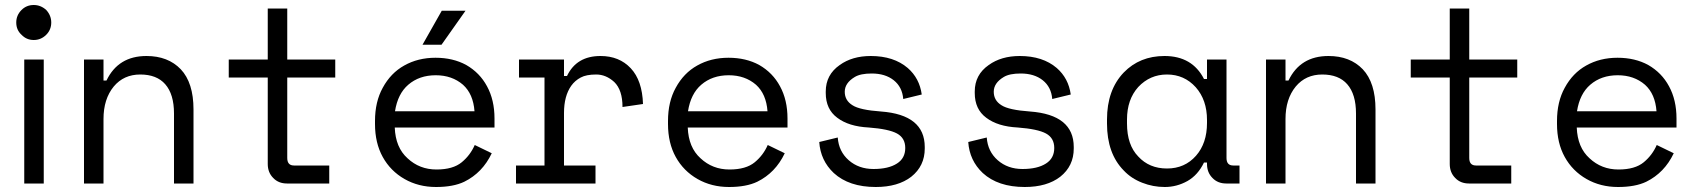

<svg xmlns="http://www.w3.org/2000/svg" viewBox="-20 -734 6765 768"><path d="M45 -644Q45 -673 66 -694Q86 -714 115 -714Q143 -714 165 -694Q185 -672 185 -644Q185 -615 165 -595Q144 -574 115 -574Q86 -574 66 -595Q45 -614 45 -644ZM77 0V-72V-424V-496H155V-72V0Z M394 -258V0H316V-496H394V-412H406Q453 -510 566 -510Q652 -510 703 -457Q754 -403 754 -296V0H676V-280Q676 -357 641 -397Q607 -436 541 -436Q475 -436 435 -388Q394 -338 394 -258Z M895 -424V-496H1051V-700H1129V-496H1321V-424H1129V-102Q1129 -72 1156 -72H1297V0H1128Q1094 0 1073 -22Q1051 -44 1051 -78V-424Z M1837 -7Q1793 14 1724 14Q1654 14 1598 -18Q1542 -50 1511 -106Q1480 -162 1480 -238V-250Q1480 -327 1511 -383Q1543 -442 1597 -472Q1652 -503 1722 -503Q1792 -503 1845 -474Q1899 -443 1928 -389Q1958 -334 1958 -260V-224H1559Q1562 -144 1610 -101Q1658 -56 1726 -56Q1792 -56 1827 -85Q1861 -113 1879 -154L1947 -121Q1910 -43 1837 -7ZM1560 -289H1878Q1873 -358 1832 -395Q1788 -433 1723 -433Q1657 -433 1613 -395Q1571 -359 1560 -289ZM1746 -555H1670L1747 -691H1842Z M2236 -430H2248Q2286 -510 2382 -510Q2457 -510 2503 -461Q2549 -412 2552 -318L2470 -306Q2470 -374 2437 -406Q2404 -436 2365 -436Q2325 -436 2303 -424Q2280 -412 2265 -391Q2236 -350 2236 -282V-72H2362V0H2044V-72H2158V-424H2056V-496H2236Z M3009 -7Q2965 14 2896 14Q2826 14 2770 -18Q2714 -50 2683 -106Q2652 -162 2652 -238V-250Q2652 -327 2683 -383Q2715 -442 2769 -472Q2824 -503 2894 -503Q2964 -503 3017 -474Q3071 -443 3100 -389Q3130 -334 3130 -260V-224H2731Q2734 -144 2782 -101Q2830 -56 2898 -56Q2964 -56 2999 -85Q3033 -113 3051 -154L3119 -121Q3082 -43 3009 -7ZM2732 -289H3050Q3045 -358 3004 -395Q2960 -433 2895 -433Q2829 -433 2785 -395Q2743 -359 2732 -289Z M3390 -313Q3419 -294 3504 -288Q3679 -275 3679 -146V-140Q3679 -70 3625 -27Q3572 14 3483 14Q3376 14 3315 -42Q3262 -92 3257 -166L3331 -184Q3335 -128 3375 -93Q3415 -58 3474 -58Q3534 -58 3568 -80Q3601 -101 3601 -142Q3601 -182 3568 -200Q3535 -218 3455 -224Q3375 -228 3329 -263Q3283 -297 3283 -362V-368Q3283 -435 3339 -474Q3389 -510 3463 -510Q3555 -510 3611 -462Q3658 -421 3667 -356L3593 -338Q3589 -386 3555 -413Q3521 -440 3467 -440Q3422 -440 3399 -426Q3359 -402 3359 -367Q3359 -332 3390 -313Z M3986 -313Q4015 -294 4100 -288Q4275 -275 4275 -146V-140Q4275 -70 4221 -27Q4168 14 4079 14Q3972 14 3911 -42Q3858 -92 3853 -166L3927 -184Q3931 -128 3971 -93Q4011 -58 4070 -58Q4130 -58 4164 -80Q4197 -101 4197 -142Q4197 -182 4164 -200Q4131 -218 4051 -224Q3971 -228 3925 -263Q3879 -297 3879 -362V-368Q3879 -435 3935 -474Q3985 -510 4059 -510Q4151 -510 4207 -462Q4254 -421 4263 -356L4189 -338Q4185 -386 4151 -413Q4117 -440 4063 -440Q4018 -440 3995 -426Q3955 -402 3955 -367Q3955 -332 3986 -313Z M4638 -510Q4749 -510 4796 -418H4808V-496H4886V-102Q4886 -72 4913 -72H4938V0H4885Q4851 0 4830 -22Q4808 -44 4808 -78V-84H4796Q4772 -34 4730 -10Q4687 14 4639 14Q4592 14 4549 -3Q4505 -20 4475 -52Q4408 -120 4408 -240V-256Q4408 -374 4475 -444Q4539 -510 4638 -510ZM4808 -242V-254Q4808 -334 4763 -385Q4717 -436 4648 -436Q4580 -436 4533 -386Q4488 -336 4488 -256V-240Q4488 -154 4533 -108Q4577 -60 4648 -60Q4719 -60 4764 -111Q4808 -161 4808 -242Z M5122 -258V0H5044V-496H5122V-412H5134Q5181 -510 5294 -510Q5380 -510 5431 -457Q5482 -403 5482 -296V0H5404V-280Q5404 -357 5369 -397Q5335 -436 5269 -436Q5203 -436 5163 -388Q5122 -338 5122 -258Z M5623 -424V-496H5779V-700H5857V-496H6049V-424H5857V-102Q5857 -72 5884 -72H6025V0H5856Q5822 0 5801 -22Q5779 -44 5779 -78V-424Z M6565 -7Q6521 14 6452 14Q6382 14 6326 -18Q6270 -50 6239 -106Q6208 -162 6208 -238V-250Q6208 -327 6239 -383Q6271 -442 6325 -472Q6380 -503 6450 -503Q6520 -503 6573 -474Q6627 -443 6656 -389Q6686 -334 6686 -260V-224H6287Q6290 -144 6338 -101Q6386 -56 6454 -56Q6520 -56 6555 -85Q6589 -113 6607 -154L6675 -121Q6638 -43 6565 -7ZM6288 -289H6606Q6601 -358 6560 -395Q6516 -433 6451 -433Q6385 -433 6341 -395Q6299 -359 6288 -289Z"/></svg>

Font: Rilu
Style: Regular
Weight: 500
Designer: Alí Sinisterra
Foundry: Alí Sinisterra
Version: 0.1